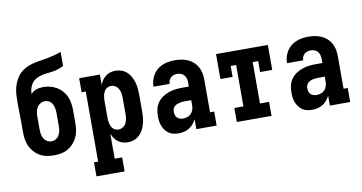

<svg xmlns="http://www.w3.org/2000/svg" viewBox="-87 -968 2673 1416"><g transform="rotate(-10 1250.0 -260.0)"><path d="M250 8Q223 8 196 3Q169 -2 145.5 -15.5Q122 -29 103.5 -49.5Q85 -70 73.5 -94.5Q62 -119 58 -146Q54 -173 54 -200V-294Q54 -327 53 -361Q52 -395 52 -428Q52 -456 54 -484Q56 -512 63.5 -538.5Q71 -565 84 -590Q97 -615 117 -634.5Q137 -654 162 -666.5Q187 -679 214 -686Q241 -693 268.5 -697Q296 -701 323.5 -706Q351 -711 377.5 -718Q404 -725 430 -735V-630Q411 -620 390.5 -613Q370 -606 348.5 -602.5Q327 -599 305.5 -597Q284 -595 263 -590Q242 -585 222.5 -574.5Q203 -564 190 -546.5Q177 -529 171 -508Q165 -487 165 -465Q173 -475 183.5 -482.5Q194 -490 206 -494Q218 -498 231 -500Q244 -502 257 -502Q283 -502 309.5 -495.5Q336 -489 358.5 -475.5Q381 -462 399 -442Q417 -422 427.5 -397.5Q438 -373 442 -346.5Q446 -320 446 -294V-200Q446 -173 442 -146Q438 -119 426.5 -94.5Q415 -70 396.5 -49.5Q378 -29 354.5 -15.5Q331 -2 304 3Q277 8 250 8ZM250 -97Q268 -97 283.5 -106.5Q299 -116 307.5 -131.5Q316 -147 319 -164.5Q322 -182 322 -200V-294Q322 -305 321 -317Q320 -329 317 -340Q314 -351 308.5 -362Q303 -373 294.5 -381Q286 -389 275 -393Q264 -397 252 -397Q234 -397 218 -387.5Q202 -378 193 -362.5Q184 -347 181 -329.5Q178 -312 178 -294V-200Q178 -182 181 -164.5Q184 -147 192.5 -131.5Q201 -116 216.5 -106.5Q232 -97 250 -97Z M531 215V110H562V-415H531V-520H686V-443Q693 -461 704 -477Q715 -493 730.5 -505Q746 -517 765 -522.5Q784 -528 803 -528Q827 -528 849.5 -520Q872 -512 889.5 -495.5Q907 -479 918 -458Q929 -437 935.5 -414Q942 -391 944 -367.5Q946 -344 946 -320V-200Q946 -176 944 -152.5Q942 -129 935.5 -106Q929 -83 918 -62Q907 -41 889.5 -24.5Q872 -8 849.5 0Q827 8 803 8Q784 8 765 2.5Q746 -3 730.5 -15Q715 -27 704 -43Q693 -59 686 -77V110H742V215ZM751 -97Q769 -97 784.5 -106.5Q800 -116 808 -131.5Q816 -147 819 -164.5Q822 -182 822 -200V-320Q822 -338 819 -355.5Q816 -373 808 -388.5Q800 -404 784.5 -413.5Q769 -423 751 -423Q740 -423 729 -418.5Q718 -414 710.5 -406Q703 -398 698 -387Q693 -376 690.5 -365Q688 -354 687 -342.5Q686 -331 686 -320V-200Q686 -189 687 -177.5Q688 -166 690.5 -155Q693 -144 698 -133Q703 -122 710.5 -114Q718 -106 729 -101.5Q740 -97 751 -97Z M1184 8Q1165 8 1146 4Q1127 0 1111.5 -10.5Q1096 -21 1084.5 -36.5Q1073 -52 1066 -69.5Q1059 -87 1056.5 -105.5Q1054 -124 1054 -143Q1054 -170 1060 -196Q1066 -222 1081 -243.5Q1096 -265 1118 -280Q1140 -295 1165 -304Q1190 -313 1216 -316Q1242 -319 1269 -319H1317V-348Q1317 -363 1313.5 -377.5Q1310 -392 1300.5 -403.5Q1291 -415 1277 -420.5Q1263 -426 1248 -426Q1235 -426 1222.5 -422Q1210 -418 1200.5 -409.5Q1191 -401 1186 -388.5Q1181 -376 1181 -363H1060Q1060 -387 1066.5 -410Q1073 -433 1085.5 -453Q1098 -473 1116.5 -488Q1135 -503 1156.5 -512Q1178 -521 1201.5 -524.5Q1225 -528 1248 -528Q1273 -528 1297.5 -524Q1322 -520 1345 -510Q1368 -500 1386.5 -483Q1405 -466 1417 -444Q1429 -422 1433.5 -397.5Q1438 -373 1438 -348V-105H1469V0H1317V-75Q1308 -56 1294.5 -40Q1281 -24 1263.5 -13Q1246 -2 1225.5 3Q1205 8 1184 8ZM1234 -94Q1251 -94 1267.5 -99.5Q1284 -105 1295.5 -117.5Q1307 -130 1312 -146.5Q1317 -163 1317 -180V-217H1269Q1258 -217 1247.5 -216Q1237 -215 1226.5 -212.5Q1216 -210 1206.5 -205.5Q1197 -201 1189.5 -193.5Q1182 -186 1178.5 -176Q1175 -166 1175 -155Q1175 -143 1178.5 -131Q1182 -119 1190 -110.5Q1198 -102 1210 -98Q1222 -94 1234 -94Z M1620 0V-105H1688V-415H1647V-333H1556V-520H1944V-333H1853V-415H1812V-105H1880V0Z M2184 8Q2165 8 2146 4Q2127 0 2111.5 -10.5Q2096 -21 2084.5 -36.5Q2073 -52 2066 -69.5Q2059 -87 2056.5 -105.5Q2054 -124 2054 -143Q2054 -170 2060 -196Q2066 -222 2081 -243.5Q2096 -265 2118 -280Q2140 -295 2165 -304Q2190 -313 2216 -316Q2242 -319 2269 -319H2317V-348Q2317 -363 2313.5 -377.5Q2310 -392 2300.5 -403.5Q2291 -415 2277 -420.5Q2263 -426 2248 -426Q2235 -426 2222.5 -422Q2210 -418 2200.5 -409.5Q2191 -401 2186 -388.5Q2181 -376 2181 -363H2060Q2060 -387 2066.5 -410Q2073 -433 2085.5 -453Q2098 -473 2116.5 -488Q2135 -503 2156.5 -512Q2178 -521 2201.5 -524.5Q2225 -528 2248 -528Q2273 -528 2297.5 -524Q2322 -520 2345 -510Q2368 -500 2386.5 -483Q2405 -466 2417 -444Q2429 -422 2433.5 -397.5Q2438 -373 2438 -348V-105H2469V0H2317V-75Q2308 -56 2294.5 -40Q2281 -24 2263.5 -13Q2246 -2 2225.5 3Q2205 8 2184 8ZM2234 -94Q2251 -94 2267.5 -99.5Q2284 -105 2295.5 -117.5Q2307 -130 2312 -146.5Q2317 -163 2317 -180V-217H2269Q2258 -217 2247.5 -216Q2237 -215 2226.5 -212.5Q2216 -210 2206.5 -205.5Q2197 -201 2189.5 -193.5Q2182 -186 2178.5 -176Q2175 -166 2175 -155Q2175 -143 2178.5 -131Q2182 -119 2190 -110.5Q2198 -102 2210 -98Q2222 -94 2234 -94Z"/></g></svg>

Font: Iosevka Curly Slab Extrabold
Style: Regular
Weight: 800
Monospace: yes
Designer: Belleve Invis
Foundry: Belleve Invis
Version: Version 22.1.2; ttfautohint (v1.8.4)